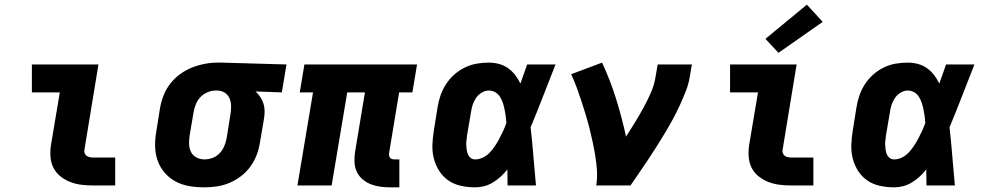

<svg xmlns="http://www.w3.org/2000/svg" viewBox="-20 -797 4240 825"><path d="M382 0Q356 0 330.5 -3Q305 -6 282 -15Q259 -24 240 -39Q221 -54 210 -75.5Q199 -97 197 -122.5Q195 -148 199 -174L237 -400H117V-520H403L343 -155Q341 -147 343.5 -139.5Q346 -132 352 -127.5Q358 -123 366 -121.5Q374 -120 382 -120H475V0Z M857 8Q824 8 792.5 2.5Q761 -3 734 -17.5Q707 -32 687 -55.5Q667 -79 657 -108Q647 -137 646.5 -169.5Q646 -202 652 -235L668 -335Q673 -362 683.5 -388.5Q694 -415 712 -438Q730 -461 754 -478.5Q778 -496 804.5 -506.5Q831 -517 859 -522.5Q887 -528 914 -528Q918 -528 922.5 -528Q927 -528 931 -528L1211 -520L1191 -400L1078 -404Q1090 -393 1098.5 -380Q1107 -367 1112 -351.5Q1117 -336 1117 -319Q1117 -302 1114 -285L1097 -185Q1093 -158 1083 -131.5Q1073 -105 1056 -81.5Q1039 -58 1015.5 -40Q992 -22 965.5 -11Q939 0 911.5 4Q884 8 857 8ZM858 -112Q876 -112 893.5 -118.5Q911 -125 924 -139Q937 -153 944 -170Q951 -187 954 -204L970 -304Q973 -322 973 -339.5Q973 -357 967 -372.5Q961 -388 947.5 -397.5Q934 -407 916 -408H911Q910 -408 908.5 -408Q907 -408 906 -408Q889 -408 871.5 -400.5Q854 -393 841.5 -380Q829 -367 822 -350Q815 -333 812 -316L795 -216Q792 -197 792.5 -178.5Q793 -160 800.5 -144.5Q808 -129 824 -120.5Q840 -112 858 -112Z M1656 8Q1634 8 1613 5Q1592 2 1573 -5.5Q1554 -13 1538.5 -26Q1523 -39 1514 -57Q1505 -75 1503.5 -96.5Q1502 -118 1505 -140L1548 -400H1472L1405 0H1258L1325 -400H1268L1288 -520H1772L1752 -400H1695L1652 -140Q1651 -134 1652 -128.5Q1653 -123 1656 -119Q1659 -115 1664.5 -113.5Q1670 -112 1676 -112H1696V8Z M2022 8Q1991 8 1961 1.5Q1931 -5 1907.5 -21Q1884 -37 1868 -61.5Q1852 -86 1844.5 -114.5Q1837 -143 1838 -173.5Q1839 -204 1844 -235L1860 -335Q1864 -361 1872.5 -386Q1881 -411 1896 -434.5Q1911 -458 1932 -476.5Q1953 -495 1977.5 -507Q2002 -519 2028.5 -523.5Q2055 -528 2080 -528Q2103 -528 2125 -522Q2147 -516 2164 -503.5Q2181 -491 2194 -474Q2207 -457 2216 -438Q2223 -458 2230.5 -478.5Q2238 -499 2245 -520H2367Q2340 -452 2314 -384.5Q2288 -317 2260 -250Q2267 -188 2272 -125Q2277 -62 2283 0H2161Q2161 -17 2160.5 -34Q2160 -51 2160 -69Q2147 -52 2131.5 -38Q2116 -24 2098 -13Q2080 -2 2060.5 3Q2041 8 2022 8ZM2022 -112Q2039 -112 2056 -120.5Q2073 -129 2085.5 -142.5Q2098 -156 2108 -171.5Q2118 -187 2126.5 -203Q2135 -219 2142.5 -235.5Q2150 -252 2156 -269Q2155 -284 2153 -298.5Q2151 -313 2148 -327.5Q2145 -342 2140.5 -355.5Q2136 -369 2128.5 -381Q2121 -393 2108.5 -400.5Q2096 -408 2080 -408Q2065 -408 2050 -399Q2035 -390 2025.5 -376Q2016 -362 2011 -346.5Q2006 -331 2004 -316L1987 -216Q1986 -205 1984.5 -194.5Q1983 -184 1983.5 -173.5Q1984 -163 1985.5 -152.5Q1987 -142 1991 -133Q1995 -124 2003 -118Q2011 -112 2022 -112Z M2542 0Q2547 -32 2545 -64Q2543 -96 2538 -126.5Q2533 -157 2526.5 -187.5Q2520 -218 2512.5 -247.5Q2505 -277 2496 -306.5Q2487 -336 2477.5 -365Q2468 -394 2457.5 -422.5Q2447 -451 2434 -478L2567 -528Q2602 -453 2627 -373Q2652 -293 2670 -210Q2690 -241 2709 -272Q2728 -303 2745.5 -335Q2763 -367 2777.5 -400.5Q2792 -434 2797 -468L2806 -520H2953L2944 -468Q2939 -436 2927 -405.5Q2915 -375 2901 -344.5Q2887 -314 2871 -284.5Q2855 -255 2837.5 -226Q2820 -197 2802 -168.5Q2784 -140 2765.5 -112Q2747 -84 2727.5 -56Q2708 -28 2689 0Z M3382 0Q3356 0 3330.5 -3Q3305 -6 3282 -15Q3259 -24 3240 -39Q3221 -54 3210 -75.5Q3199 -97 3197 -122.5Q3195 -148 3199 -174L3237 -400H3117V-520H3403L3343 -155Q3341 -147 3343.5 -139.5Q3346 -132 3352 -127.5Q3358 -123 3366 -121.5Q3374 -120 3382 -120H3475V0ZM3325 -570 3269 -630 3447 -777 3515 -703Z M3822 8Q3791 8 3761 1.5Q3731 -5 3707.5 -21Q3684 -37 3668 -61.5Q3652 -86 3644.5 -114.5Q3637 -143 3638 -173.5Q3639 -204 3644 -235L3660 -335Q3664 -361 3672.5 -386Q3681 -411 3696 -434.5Q3711 -458 3732 -476.5Q3753 -495 3777.5 -507Q3802 -519 3828.5 -523.5Q3855 -528 3880 -528Q3903 -528 3925 -522Q3947 -516 3964 -503.5Q3981 -491 3994 -474Q4007 -457 4016 -438Q4023 -458 4030.5 -478.5Q4038 -499 4045 -520H4167Q4140 -452 4114 -384.5Q4088 -317 4060 -250Q4067 -188 4072 -125Q4077 -62 4083 0H3961Q3961 -17 3960.5 -34Q3960 -51 3960 -69Q3947 -52 3931.5 -38Q3916 -24 3898 -13Q3880 -2 3860.5 3Q3841 8 3822 8ZM3822 -112Q3839 -112 3856 -120.5Q3873 -129 3885.5 -142.5Q3898 -156 3908 -171.5Q3918 -187 3926.5 -203Q3935 -219 3942.5 -235.5Q3950 -252 3956 -269Q3955 -284 3953 -298.5Q3951 -313 3948 -327.5Q3945 -342 3940.5 -355.5Q3936 -369 3928.5 -381Q3921 -393 3908.5 -400.5Q3896 -408 3880 -408Q3865 -408 3850 -399Q3835 -390 3825.5 -376Q3816 -362 3811 -346.5Q3806 -331 3804 -316L3787 -216Q3786 -205 3784.5 -194.5Q3783 -184 3783.5 -173.5Q3784 -163 3785.5 -152.5Q3787 -142 3791 -133Q3795 -124 3803 -118Q3811 -112 3822 -112Z"/></svg>

Font: Iosevka SS04 Hv Ex Obl
Style: Regular
Weight: 900
Width: 7
Italic angle: -9°
Monospace: yes
Designer: Belleve Invis
Foundry: Belleve Invis
Version: Version 19.0.0; ttfautohint (v1.8.4)